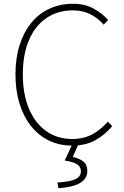

<svg xmlns="http://www.w3.org/2000/svg" viewBox="-20 -759 659 1018"><path d="M362 13Q295 13 240 -13.5Q185 -40 145 -90Q105 -140 83.5 -209.5Q62 -279 62 -365Q62 -451 84 -520Q106 -589 146 -638Q186 -687 242.5 -713Q299 -739 368 -739Q431 -739 478 -712.5Q525 -686 553 -653L530 -628Q501 -662 460 -683Q419 -704 368 -704Q285 -704 225 -662.5Q165 -621 133 -545Q101 -469 101 -365Q101 -261 133 -184Q165 -107 224 -64.5Q283 -22 364 -22Q421 -22 466 -45Q511 -68 552 -114L575 -90Q534 -42 483.5 -14.5Q433 13 362 13ZM290 239 284 209Q357 204 383 189.5Q409 175 409 150Q409 125 388.5 112Q368 99 323 92L367 -2H399L366 73Q401 81 422 97.5Q443 114 443 147Q443 189 404 211.5Q365 234 290 239Z"/></svg>

Font: Noto Sans KR Thin
Style: Regular
Weight: 100
Designer: Ryoko NISHIZUKA 西塚涼子 (kana, bopomofo & ideographs); Paul D. Hunt (Latin, Greek & Cyrillic); Sandoll Communications 산돌커뮤니
Foundry: Adobe
Version: Version 2.004-H2;hotconv 1.0.118;makeotfexe 2.5.65603